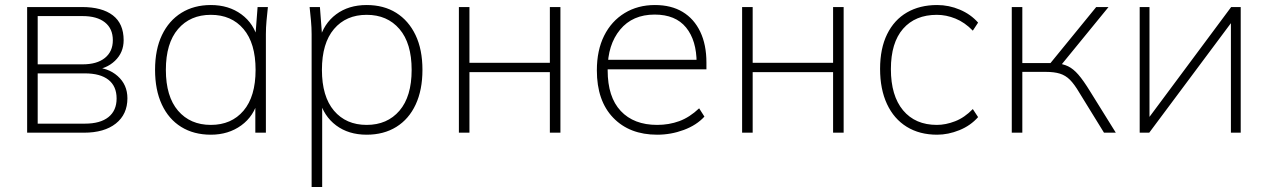

<svg xmlns="http://www.w3.org/2000/svg" viewBox="-20 -528 5045 764"><path d="M88 0V-500H306Q386 -500 429 -467Q472 -434 472 -368Q472 -319 437.5 -286Q403 -253 349 -249V-260Q409 -260 448 -225.5Q487 -191 487 -137Q487 -73 441 -36.5Q395 0 314 0ZM130 -36H318Q379 -36 411.5 -62Q444 -88 444 -136Q444 -185 411.5 -210.5Q379 -236 318 -236H130ZM130 -272H309Q366 -272 397.5 -297.5Q429 -323 429 -368Q429 -414 397.5 -439Q366 -464 309 -464H130Z M819 8Q751 8 701 -23Q651 -54 624 -112Q597 -170 597 -250Q597 -331 624.5 -388.5Q652 -446 702 -477Q752 -508 819 -508Q890 -508 940.5 -471Q991 -434 1007 -369H995L1005 -500H1046Q1043 -472 1040.5 -445Q1038 -418 1038 -392V0H996V-131H1007Q991 -66 940 -29Q889 8 819 8ZM819 -31Q901 -31 949 -87.5Q997 -144 997 -250Q997 -356 949 -412.5Q901 -469 819 -469Q737 -469 688.5 -412.5Q640 -356 640 -250Q640 -144 688.5 -87.5Q737 -31 819 -31Z M1220 216V-392Q1220 -418 1217.5 -445Q1215 -472 1212 -500H1253L1263 -369H1251Q1268 -434 1317.5 -471Q1367 -508 1439 -508Q1507 -508 1556.5 -477Q1606 -446 1633.5 -388.5Q1661 -331 1661 -250Q1661 -170 1634 -112Q1607 -54 1557 -23Q1507 8 1439 8Q1367 8 1317.5 -29Q1268 -66 1251 -131H1262V216ZM1439 -31Q1521 -31 1569.5 -87.5Q1618 -144 1618 -250Q1618 -356 1569.5 -412.5Q1521 -469 1439 -469Q1357 -469 1309 -412.5Q1261 -356 1261 -250Q1261 -144 1309 -87.5Q1357 -31 1439 -31Z M1806 0V-500H1848V-278H2168V-500H2210V0H2168V-241H1848V0Z M2595 8Q2485 8 2420 -59.5Q2355 -127 2355 -248Q2355 -328 2384 -386Q2413 -444 2465.5 -476Q2518 -508 2586 -508Q2651 -508 2696.5 -480.5Q2742 -453 2766.5 -401.5Q2791 -350 2791 -279V-252H2382V-290H2769L2752 -277Q2752 -367 2710 -418.5Q2668 -470 2585 -470Q2497 -470 2447.5 -410Q2398 -350 2398 -253V-248Q2398 -142 2450 -86.5Q2502 -31 2595 -31Q2642 -31 2683 -46Q2724 -61 2762 -97L2783 -64Q2752 -30 2701 -11Q2650 8 2595 8Z M2933 0V-500H2975V-278H3295V-500H3337V0H3295V-241H2975V0Z M3709 8Q3639 8 3588 -23.5Q3537 -55 3509.5 -114Q3482 -173 3482 -254Q3482 -335 3510 -392Q3538 -449 3589 -478.5Q3640 -508 3709 -508Q3756 -508 3799.5 -489.5Q3843 -471 3872 -438L3851 -406Q3819 -439 3782 -454Q3745 -469 3708 -469Q3622 -469 3573.5 -413.5Q3525 -358 3525 -253Q3525 -147 3573.5 -89Q3622 -31 3708 -31Q3743 -31 3780.5 -45.5Q3818 -60 3851 -94L3872 -62Q3842 -28 3797.5 -10Q3753 8 3709 8Z M4006 0V-500H4048V-277H4160L4342 -500H4391L4199 -265L4180 -277Q4210 -274 4230.5 -264Q4251 -254 4271 -231Q4291 -208 4318 -164L4420 0H4373L4275 -159Q4255 -193 4237.5 -210.5Q4220 -228 4197.5 -235Q4175 -242 4141 -242H4048V0Z M4515 0V-500H4554V-32H4531L4879 -500H4917V0H4878V-468H4902L4553 0Z"/></svg>

Font: Mulish ExtraLight
Style: Regular
Weight: 200
Designer: Vernon Adams
Foundry: Vernon Adams
Version: Version 3.603